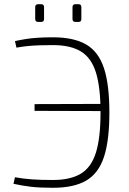

<svg xmlns="http://www.w3.org/2000/svg" viewBox="-20 -879 612 911"><path d="M231 -702Q331 -702 389.5 -667.5Q448 -633 473.5 -555Q499 -477 499 -345Q499 -213 473.5 -135Q448 -57 389.5 -22.5Q331 12 231 12Q167 12 125.5 7Q84 2 44 -7L51 -38Q90 -31 130.5 -28Q171 -25 231 -25Q315 -25 364.5 -55.5Q414 -86 435.5 -156Q457 -226 457 -345Q457 -464 435.5 -534Q414 -604 364.5 -634.5Q315 -665 231 -665Q194 -665 165.5 -664Q137 -663 112 -660.5Q87 -658 58 -653L51 -684Q78 -690 104 -694Q130 -698 160.5 -700Q191 -702 231 -702ZM476 -386V-352L144 -353V-385ZM353 -859Q366 -859 366 -845V-789Q366 -775 353 -775H338Q324 -775 324 -789V-845Q324 -859 338 -859ZM176 -859Q189 -859 189 -845V-789Q189 -775 176 -775H161Q147 -775 147 -789V-845Q147 -859 161 -859Z"/></svg>

Font: Exo 2 ExtraLight
Style: Regular
Weight: 250
Designer: Natanael Gama
Foundry: Natanael Gama
Version: Version 2.010